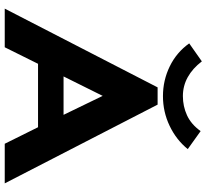

<svg xmlns="http://www.w3.org/2000/svg" viewBox="-50 -800 851 790"><g transform="rotate(90 375.0 -405.5)"><path d="M572 0 504 -137H243L175 0H16L340 -629H411L735 0ZM375 -403 295 -242H453ZM520 -806 594 -753Q556 -706 498.5 -678.5Q441 -651 376 -651Q311 -651 253.5 -679Q196 -707 159 -759L233 -811Q262 -773 298 -753Q334 -733 376 -733Q418 -733 455 -750Q492 -767 520 -806Z"/></g></svg>

Font: Inconsolata ExtraExpanded Black
Style: Regular
Weight: 900
Width: 8
Monospace: yes
Designer: Raph Levien, Cyreal, Brenton Simpson
Foundry: Raph Levien, Cyreal, Google
Version: Version 3.001; ttfautohint (v1.8.2.53-6de2)